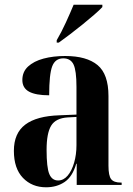

<svg xmlns="http://www.w3.org/2000/svg" viewBox="-20 -786 565 816"><path d="M176 10Q116 10 77.5 -30Q39 -70 39 -145Q39 -220 87.5 -256.5Q136 -293 233 -296L305 -299V-417Q305 -486 292.5 -512Q280 -538 249 -538Q215 -538 202 -504.5Q189 -471 189 -381Q132 -381 103.5 -396.5Q75 -412 75 -446Q75 -481 99.5 -503.5Q124 -526 165 -537Q206 -548 257 -548Q348 -548 394.5 -509.5Q441 -471 441 -378V-82Q441 -39 452.5 -24.5Q464 -10 494 -10H497V0H306V-90H304Q288 -35 254.5 -12.5Q221 10 176 10ZM227 -19Q250 -19 267.5 -39.5Q285 -60 295 -94.5Q305 -129 305 -169V-289L268 -287Q217 -284 197.5 -252Q178 -220 178 -149Q178 -74 189.5 -46.5Q201 -19 227 -19ZM221 -615Q241 -649 260 -690.5Q279 -732 293 -766H415V-756Q403 -743 380.5 -723.5Q358 -704 331.5 -682.5Q305 -661 278 -640.5Q251 -620 230 -605H221Z"/></svg>

Font: Noto Serif Display Condensed
Style: Bold
Weight: 700
Width: 3
Designer: Monotype Design Team
Foundry: Monotype Imaging Inc.
Version: Version 2.009